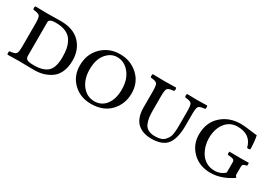

<svg xmlns="http://www.w3.org/2000/svg" viewBox="4 -1029 2247 1597"><g transform="rotate(30 1127.0 -230.0)"><path d="M188 -76.2Q188 -52.2 202.9 -41.5Q217.8 -30.8 271 -30.8Q358.9 -30.8 400.9 -69.3Q442.9 -107.9 442.9 -208Q442.9 -252.9 436.5 -287.4Q430.2 -321.8 411.1 -356.4Q392.1 -391.1 352.1 -410.2Q312 -429.2 252 -429.2Q188 -429.2 188 -397.9ZM147.9 -460Q156.7 -460 211.9 -460.9Q267.1 -461.9 280.8 -461.9Q401.9 -461.9 465.8 -396Q529.8 -330.1 529.8 -225.1Q529.8 -162.1 509.3 -116Q488.8 -69.8 453.4 -45.4Q418 -21 378.9 -9.5Q339.8 2 294.9 2Q249 2 203.6 1Q158.2 0 148.9 0Q121.1 0 37.1 2Q32.2 -2 32.2 -13.9Q32.2 -25.9 37.1 -30.8Q85 -34.7 96.9 -48.3Q108.9 -62 108.9 -122.1V-337.9Q108.9 -397.9 96.9 -411.9Q85 -425.8 37.1 -429.2Q32.2 -434.1 32.2 -446Q32.2 -458 37.1 -461.9Q123 -460 147.9 -460Z M838.9 -437Q777.8 -437 733.4 -383.5Q689 -330.1 689 -233.9Q689 -142.1 735.4 -82.5Q781.7 -22.9 855 -22.9Q922.9 -22.9 963.9 -76.4Q1004.9 -129.9 1004.9 -221.2Q1004.9 -318.4 956.3 -377.7Q907.7 -437 838.9 -437ZM1091.8 -234.9Q1091.8 -131.8 1024.9 -61Q958 9.8 839.8 9.8Q737.8 9.8 669.9 -55.7Q602.1 -121.1 602.1 -222.2Q602.1 -331.1 672.6 -400.6Q743.2 -470.2 848.1 -470.2Q949.2 -470.2 1020.5 -404.5Q1091.8 -338.9 1091.8 -234.9Z M1566.9 -337.9Q1566.9 -397.9 1554.9 -411.9Q1543 -425.8 1495.1 -429.2Q1490.2 -434.1 1490 -446Q1489.7 -458 1495.1 -461.9Q1555.2 -460 1589.8 -460Q1626 -460 1686 -461.9Q1689.9 -458 1689.9 -446Q1689.9 -434.1 1686 -429.2Q1638.2 -425.3 1626 -411.6Q1613.8 -397.9 1613.8 -337.9V-224.1Q1613.8 -106 1570.8 -48.1Q1527.8 9.8 1418 9.8Q1382.8 9.8 1352.8 1Q1322.8 -7.8 1295.4 -28.3Q1268.1 -48.8 1252 -87.9Q1235.8 -127 1235.8 -181.2V-337.9Q1235.8 -397.9 1223.9 -411.9Q1211.9 -425.8 1164.1 -429.2Q1160.2 -434.1 1160.2 -446Q1160.2 -458 1164.1 -461.9Q1250 -460 1274.9 -460Q1302.7 -460 1386.7 -461.9Q1391.6 -458 1391.8 -446Q1392.1 -434.1 1386.7 -429.2Q1338.9 -425.3 1326.9 -411.6Q1314.9 -397.9 1314.9 -337.9V-202.1Q1314.9 -162.1 1318.8 -134Q1322.8 -106 1334.2 -78.4Q1345.7 -50.8 1371.3 -36.9Q1397 -22.9 1435.1 -22.9Q1467.3 -22.9 1490.7 -30Q1514.2 -37.1 1528.1 -53Q1542 -68.8 1550.5 -84Q1559.1 -99.1 1562.5 -125Q1565.9 -150.9 1566.4 -166.5Q1566.9 -182.1 1566.9 -210.9Z M2106 -160.2Q2106 -176.3 2095.9 -182.6Q2085.9 -189 2063 -190.9L2043 -192.9Q2037.1 -193.8 2037.1 -199.2V-221.2L2038.1 -222.2Q2118.2 -221.2 2147.9 -221.2L2223.1 -222.2L2225.1 -221.2V-199.2Q2225.1 -194.3 2218.8 -192.9Q2198.7 -189.9 2190.9 -183.3Q2183.1 -176.8 2183.1 -160.2V-85Q2183.1 -76.2 2196.8 -62Q2092.8 9.8 1987.8 9.8Q1881.8 9.8 1814.5 -56.6Q1747.1 -123 1747.1 -220.2Q1747.1 -335.4 1821.5 -402.8Q1896 -470.2 2006.8 -470.2Q2037.6 -470.2 2096.2 -462.2Q2154.8 -454.1 2167 -454.1Q2178.2 -400.9 2179.7 -326.2Q2166.5 -318.4 2149.9 -323.2Q2123 -437 1994.1 -437Q1922.4 -437 1878.2 -380.6Q1834 -324.2 1834 -232.9Q1834 -199.7 1843.5 -164.8Q1853 -129.9 1872.6 -97.4Q1892.1 -64.9 1927 -43.9Q1961.9 -22.9 2005.9 -22.9Q2067.9 -22.9 2106 -61Z"/></g></svg>

Font: Linux Libertine Capitals
Style: Small Caps
Weight: 400
Designer: Philipp H. Poll
Foundry: Philipp H. Poll
Version: Version 5.1.3